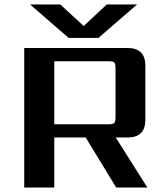

<svg xmlns="http://www.w3.org/2000/svg" viewBox="-20 -836 738 856"><path d="M419 -667H286L114 -816H249L353 -720L456 -816H591ZM222 -563V-282H464Q484 -282 489.5 -288Q495 -294 495 -313V-532Q495 -552 489.5 -557.5Q484 -563 464 -563ZM222 -223V0H88V-622H549Q628 -622 628 -543V-302Q628 -223 549 -223H496L637 0H498L362 -223Z"/></svg>

Font: Sarpanch SemiBold
Style: Regular
Weight: 600
Designer: Manushi Parikh (Devanagari and Latin), Jyotish Sonowal (Devanagari)
Foundry: Indian Type Foundry
Version: Version 2.004;PS 1.0;hotconv 1.0.78;makeotf.lib2.5.61930; tt